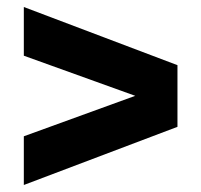

<svg xmlns="http://www.w3.org/2000/svg" viewBox="-20 -654 575 548"><path d="M48 -634 486.5 -468V-292L48 -126V-265L366 -380.5L48 -495Z"/></svg>

Font: Encode Sans Semi Condensed ExBd
Style: Regular
Weight: 800
Width: 4
Designer: Multiple Designers
Foundry: Impallari Type
Version: Version 2.000